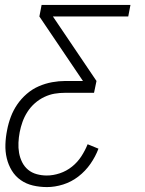

<svg xmlns="http://www.w3.org/2000/svg" viewBox="-20 -550 590 780"><path d="M171 210Q141 210 113.5 203.5Q86 197 64 181.5Q42 166 28 143Q14 120 7.5 93Q1 66 2 36.5Q3 7 9 -22Q14 -49 24 -75.5Q34 -102 50 -125.5Q66 -149 88.5 -168.5Q111 -188 137.5 -199.5Q164 -211 191.5 -216Q219 -221 245 -221H317L140 -483L149 -530H510L501 -483H195L372 -221L362 -173H245Q223 -173 202 -169.5Q181 -166 160 -156Q139 -146 121.5 -130.5Q104 -115 91.5 -95.5Q79 -76 71.5 -55Q64 -34 60 -13Q56 8 55 29.5Q54 51 57.5 71Q61 91 70 109Q79 127 94 139.5Q109 152 129 157.5Q149 163 170 163Q196 163 223 154Q250 145 272.5 127Q295 109 310.5 85Q326 61 336 36L380 54Q368 86 347.5 115.5Q327 145 298.5 167Q270 189 236.5 199.5Q203 210 171 210Z"/></svg>

Font: Lode Dark Term
Style: Italic
Weight: 400
Italic angle: -11°
Monospace: yes
Designer: Belleve Invis
Foundry: Belleve Invis
Version: Version 29.2.0